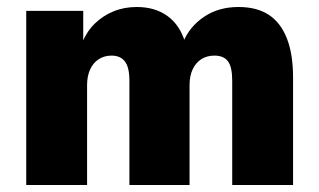

<svg xmlns="http://www.w3.org/2000/svg" viewBox="-20 -529 911 549"><path d="M55 0V-498H218V-407H215Q228 -439 251 -461.5Q274 -484 304.5 -496.5Q335 -509 371 -509Q423 -509 458.5 -483.5Q494 -458 509 -409H504Q522 -453 563.5 -481Q605 -509 662 -509Q714 -509 748 -487Q782 -465 800 -420Q818 -375 818 -307V0H644V-298Q644 -337 632 -353.5Q620 -370 593 -370Q572 -370 556 -360Q540 -350 531 -331Q522 -312 522 -286V0H350V-298Q350 -337 337 -353.5Q324 -370 299 -370Q278 -370 262 -359.5Q246 -349 237.5 -330Q229 -311 229 -286V0Z"/></svg>

Font: Nunito Sans 10pt SemiCondensed Black
Style: Regular
Weight: 900
Width: 4
Designer: Vernon Adams
Foundry: Vernon Adams
Version: Version 3.101;gftools[0.9.27]